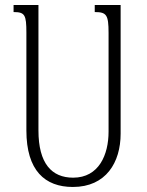

<svg xmlns="http://www.w3.org/2000/svg" viewBox="-20 -734 583 764"><path d="M357 -714V-686C404 -686 412 -675 412 -603V-210C412 -119 374 -27 271 -27C186 -27 133 -83 133 -215V-714H34V-686C79 -686 85 -675 85 -604V-215C85 -55 159 10 270 10C402 10 460 -88 460 -202V-714Z"/></svg>

Font: Noto Serif Armenian ExtraCondensed Light
Style: Regular
Weight: 300
Width: 2
Designer: Monotype Design Team
Foundry: Monotype Imaging Inc.
Version: Version 2.008